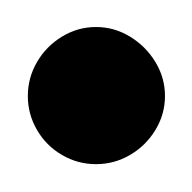

<svg xmlns="http://www.w3.org/2000/svg" viewBox="-20 -610 140 140"><path d="M0.3 -540Q0.3 -526.7 7 -515.2Q13.7 -503.7 25.2 -497Q36.7 -490.3 50 -490.3Q63.3 -490.3 74.8 -497Q86.3 -503.7 93.3 -515.2Q100.3 -526.7 100.3 -540Q100.3 -553.3 93.3 -564.8Q86.3 -576.3 74.8 -583.3Q63.3 -590.3 50 -590.3Q36.7 -590.3 25.2 -583.3Q13.7 -576.3 7 -564.8Q0.3 -553.3 0.3 -540Z"/></svg>

Font: Linefont Thin
Style: Regular
Weight: 100
Monospace: yes
Version: Version 3.002;gftools[0.9.33]